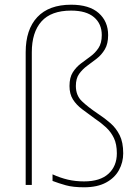

<svg xmlns="http://www.w3.org/2000/svg" viewBox="-20 -785 594 815"><path d="M439 -636Q439 -599 425 -575.5Q411 -552 391 -536.5Q371 -521 350.5 -506Q330 -491 316 -471.5Q302 -452 302 -420Q302 -380 327.5 -355.5Q353 -331 396 -302Q425 -283 449 -262Q473 -241 488 -211Q503 -181 503 -134Q503 -96 485 -63Q467 -30 430 -10Q393 10 337 10Q290 10 259.5 1.5Q229 -7 203 -17V-45Q236 -30 268 -22.5Q300 -15 337 -15Q405 -15 440.5 -47.5Q476 -80 476 -134Q476 -173 463.5 -199Q451 -225 430 -244.5Q409 -264 382 -282Q353 -303 328.5 -321.5Q304 -340 289.5 -363Q275 -386 275 -420Q275 -456 289 -478Q303 -500 323.5 -515.5Q344 -531 364 -545.5Q384 -560 398 -581Q412 -602 412 -636Q412 -684 379 -712Q346 -740 282 -740Q197 -740 156 -694Q115 -648 115 -563V0H89V-563Q89 -660 138.5 -712.5Q188 -765 282 -765Q359 -765 399 -729.5Q439 -694 439 -636Z"/></svg>

Font: Noto Sans Khmer UI Thin
Style: Regular
Weight: 100
Designer: Danh Hong and the Monotype Design Team
Foundry: Monotype Imaging Inc.
Version: Version 2.002; ttfautohint (v1.8.4.7-5d5b)